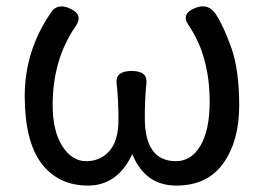

<svg xmlns="http://www.w3.org/2000/svg" viewBox="-20 -565 822 598"><path d="M392 -85Q346 13 254 13Q162 13 109 -56Q57 -126 57 -266Q57 -406 138 -525Q158 -557 199 -538Q240 -519 216 -484Q144 -380 144 -238Q144 -157 174 -110Q204 -63 248.5 -63Q293 -63 321 -95Q349 -127 349 -192Q349 -257 343 -307Q340 -344 390 -344Q440 -344 436 -306Q431 -257 431 -198Q431 -63 528 -63Q576 -63 604.5 -111.5Q633 -160 633 -248Q633 -393 565 -490Q545 -522 586.5 -539.5Q628 -557 652 -521Q676 -485 700.5 -416Q725 -347 725 -236.5Q725 -126 675.5 -56.5Q626 13 529 13Q432 13 392 -85Z"/></svg>

Font: Raw Maruko Gothic CJK TC
Style: Regular
Weight: 400
Version: Version 1.001